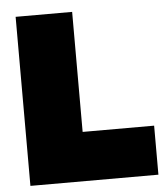

<svg xmlns="http://www.w3.org/2000/svg" viewBox="-51 -746 695 792"><g transform="rotate(-5 296.5 -350.0)"><path d="M43 0V-700H277V-203H573V0Z"/></g></svg>

Font: Georama Black
Style: Regular
Weight: 900
Designer: Jean-Baptiste Levee
Foundry: Production Type
Version: Version 1.001